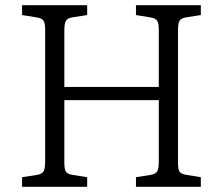

<svg xmlns="http://www.w3.org/2000/svg" viewBox="-20 -720 858 740"><path d="M65 0V-37L123 -46Q141 -49 147.5 -59Q154 -69 154 -97V-606Q154 -631 147.5 -640.5Q141 -650 121 -653L65 -662V-700H316V-662L258 -653Q240 -650 234 -639.5Q228 -629 228 -602V-385H592V-606Q592 -631 585.5 -640.5Q579 -650 559 -653L504 -662V-700H754V-662L697 -653Q678 -650 672 -640Q666 -630 666 -602V-93Q666 -68 672 -58.5Q678 -49 699 -46L754 -37V0H504V-37L561 -46Q579 -49 585.5 -59Q592 -69 592 -97V-334H228V-93Q228 -68 234 -58.5Q240 -49 260 -46L316 -37V0Z"/></svg>

Font: Literata 12pt Light
Style: Regular
Weight: 300
Designer: Latin by Veronika Burian and Jose Scaglione. Greek by Irene Vlachou. Cyrillic by Vera Evstafieva.
Foundry: TypeTogether
Version: Version 3.002